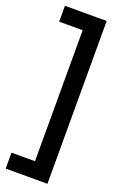

<svg xmlns="http://www.w3.org/2000/svg" viewBox="-153 -733 536 860"><g transform="rotate(20 114.5 -303.0)"><path d="M197.3 85.3H110.3V-675.7H197.3ZM197.3 85.3H-1.7V9.3H197.3ZM197.3 -615H-1.7V-690.7H197.3Z"/></g></svg>

Font: Bricolage Grotesque 96pt ExtraBold Condensed
Style: Regular
Weight: 800
Width: 3
Version: Version 1.001;gftools[0.9.33.dev8+g029e19f]